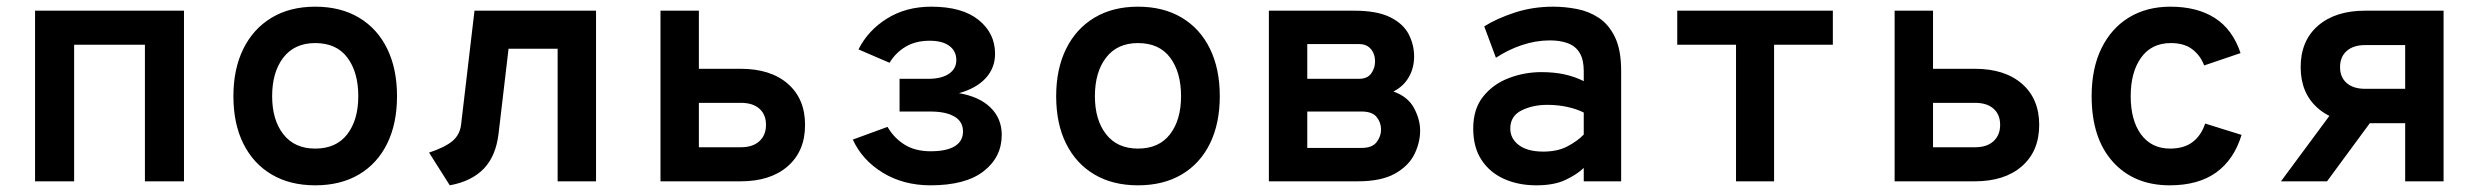

<svg xmlns="http://www.w3.org/2000/svg" viewBox="-20 -543 7432 575"><path d="M85 0V-511H531V0H414V-409H202V0Z M924 12Q848.5 12 793.5 -20.5Q738.5 -53 708.8 -112.8Q679 -172.5 679 -255Q679 -336.5 708.8 -396.8Q738.5 -457 793.5 -490Q848.5 -523 924 -523Q1000 -523 1055 -490.2Q1110 -457.5 1139.5 -397.2Q1169 -337 1169 -255Q1169 -173 1139.5 -113Q1110 -53 1055 -20.5Q1000 12 924 12ZM924 -98Q987 -98 1020 -141Q1053 -184 1053 -255Q1053 -326.5 1020.5 -370.2Q988 -414 924 -414Q862 -414 828.5 -370.5Q795 -327 795 -255Q795 -184 828.5 -141Q862 -98 924 -98Z M1327 12 1265 -86Q1313 -102 1335.2 -120.8Q1357.5 -139.5 1361 -171L1401 -511H1765V0H1650V-397H1503L1473 -142Q1465 -75.5 1428.8 -37.8Q1392.5 0 1327 12Z M1958 0V-511H2073V-337H2198Q2288 -337 2339.5 -292Q2391 -247 2391 -169Q2391 -90.5 2339.2 -45.2Q2287.5 0 2198 0ZM2073 -102H2199Q2234.5 -102 2254.2 -120.2Q2274 -138.5 2274 -169Q2274 -200 2254.2 -217.5Q2234.5 -235 2199 -235H2073Z M2767 12Q2685.5 12 2623.8 -25.8Q2562 -63.5 2534 -125L2638 -163Q2657 -130 2688.8 -110Q2720.5 -90 2767 -90Q2815 -90 2839.5 -105.2Q2864 -120.5 2864 -149Q2864 -179 2838.2 -194Q2812.5 -209 2766 -209H2674V-307H2761Q2799.5 -307 2821.8 -322Q2844 -337 2844 -363Q2844 -390 2823.2 -405.5Q2802.5 -421 2764 -421Q2722 -421 2692 -403Q2662 -385 2644 -355L2551 -395Q2579.5 -452 2636.5 -487.5Q2693.5 -523 2769 -523Q2861.5 -523 2910.8 -483.2Q2960 -443.5 2960 -382Q2960 -339.5 2932 -309Q2904 -278.5 2852 -264Q2913 -253.5 2946.5 -220.8Q2980 -188 2980 -139Q2980 -72.5 2925.8 -30.2Q2871.5 12 2767 12Z M3388 12Q3312.5 12 3257.5 -20.5Q3202.5 -53 3172.8 -112.8Q3143 -172.5 3143 -255Q3143 -336.5 3172.8 -396.8Q3202.5 -457 3257.5 -490Q3312.5 -523 3388 -523Q3464 -523 3519 -490.2Q3574 -457.5 3603.5 -397.2Q3633 -337 3633 -255Q3633 -173 3603.5 -113Q3574 -53 3519 -20.5Q3464 12 3388 12ZM3388 -98Q3451 -98 3484 -141Q3517 -184 3517 -255Q3517 -326.5 3484.5 -370.2Q3452 -414 3388 -414Q3326 -414 3292.5 -370.5Q3259 -327 3259 -255Q3259 -184 3292.5 -141Q3326 -98 3388 -98Z M3780 0V-511H4035Q4104.5 -511 4143.8 -491.2Q4183 -471.5 4199 -440Q4215 -408.5 4215 -374Q4215 -339.5 4199 -311.8Q4183 -284 4153 -269Q4196.5 -253.5 4214.8 -219.2Q4233 -185 4233 -152Q4233 -116 4215.8 -81Q4198.5 -46 4157.5 -23Q4116.5 0 4046 0ZM3895 -100H4058Q4089.5 -100 4102.8 -117.5Q4116 -135 4116 -155Q4116 -176 4102.8 -192.5Q4089.5 -209 4058 -209H3895ZM3895 -307H4050Q4075 -307 4086.5 -323Q4098 -339 4098 -359Q4098 -373 4092.8 -384.8Q4087.5 -396.5 4077 -403.8Q4066.5 -411 4050 -411H3895Z M4581 12Q4527.5 12 4484.8 -7Q4442 -26 4417 -63.8Q4392 -101.5 4392 -158Q4392 -217 4422 -254.2Q4452 -291.5 4498.8 -309.2Q4545.5 -327 4596 -327Q4635 -327 4665.5 -320.2Q4696 -313.5 4723 -300V-330Q4723 -364 4711 -384.2Q4699 -404.5 4676.2 -413.2Q4653.5 -422 4622 -422Q4579.5 -422 4537.8 -408Q4496 -394 4460 -370L4425 -464Q4462 -487.5 4516 -505.2Q4570 -523 4632 -523Q4666 -523 4701.8 -516.2Q4737.5 -509.5 4767.8 -489.8Q4798 -470 4816.5 -431.8Q4835 -393.5 4835 -331V0H4723V-40Q4702 -20 4667.8 -4Q4633.5 12 4581 12ZM4602 -89Q4644 -89 4673.8 -104.5Q4703.5 -120 4723 -140V-206Q4702 -216.5 4673.8 -222.8Q4645.5 -229 4614 -229Q4570 -229 4536.5 -212.2Q4503 -195.5 4503 -158Q4503 -127.5 4529 -108.2Q4555 -89 4602 -89Z M5179 0V-409H5003V-511H5469V-409H5293V0Z M5654 0V-511H5769V-337H5894Q5984 -337 6035.5 -292Q6087 -247 6087 -169Q6087 -90.5 6035.2 -45.2Q5983.5 0 5894 0ZM5769 -102H5895Q5930.5 -102 5950.2 -120.2Q5970 -138.5 5970 -169Q5970 -200 5950.2 -217.5Q5930.5 -235 5895 -235H5769Z M6478 12Q6371 12 6307.5 -58.5Q6244 -129 6244 -255Q6244 -338.5 6273.5 -398.5Q6303 -458.5 6356 -490.8Q6409 -523 6480 -523Q6559.5 -523 6612.8 -489.2Q6666 -455.5 6690 -384L6581 -347Q6570 -376.5 6545.8 -395.2Q6521.5 -414 6481 -414Q6423.5 -414 6392.2 -370.5Q6361 -327 6361 -255Q6361 -182.5 6392.2 -140.2Q6423.5 -98 6479 -98Q6520.5 -98 6546.2 -117.5Q6572 -137 6584 -173L6693 -139Q6670.5 -65 6617 -26.5Q6563.5 12 6478 12Z M7183 0V-174H7063Q6973 -174 6921.5 -219Q6870 -264 6870 -342Q6870 -421 6922 -466Q6974 -511 7063 -511H7298V0ZM6811 0 6982 -231H7119L6949 0ZM7063 -277H7183V-408H7063Q7028 -408 7008 -390.5Q6988 -373 6988 -342Q6988 -311.5 7008 -294.2Q7028 -277 7063 -277Z"/></svg>

Font: Overpass Mono
Style: Bold
Weight: 700
Monospace: yes
Designer: Delve Withrington, Dave Bailey
Foundry: Delve Fonts LLC
Version: Version 4.000